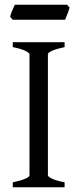

<svg xmlns="http://www.w3.org/2000/svg" viewBox="-20 -794 338 814"><path d="M34.2 0V-21Q67.4 -27.8 86.2 -35.9Q105 -43.9 105 -50.8V-564Q105 -569.8 87.2 -578.6Q69.3 -587.4 34.2 -594.2V-615.2H253.9V-594.2Q220.7 -587.4 201.9 -579.1Q183.1 -570.8 183.1 -564V-50.8Q183.1 -44.9 200.9 -36.4Q218.8 -27.8 253.9 -21V0ZM274.9 -762.2Q273.9 -756.8 271.5 -749.8Q269 -742.7 266.1 -735.6Q263.2 -728.5 260.5 -721.7Q257.8 -714.8 255.9 -710.4H33.7L22.9 -722.7Q23.9 -728 26.4 -734.9Q28.8 -741.7 31.7 -748.8Q34.7 -755.9 37.6 -762.5Q40.5 -769 43 -773.9H264.2Z"/></svg>

Font: Gentium Plus Viet
Style: Regular
Weight: 400
Designer: J. Victor Gaultney, Annie Olsen, Iska Routamaa, Becca Hirsbrunner
Foundry: SIL International
Version: Version 5.000